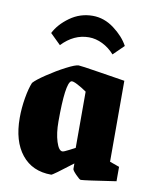

<svg xmlns="http://www.w3.org/2000/svg" viewBox="-81 -754 656 827"><g transform="rotate(10 247.5 -340.5)"><path d="M24 -206Q24 -249 31.5 -293Q39 -337 50 -363Q63 -378 102.5 -404.5Q142 -431 181.5 -451.5Q221 -472 235 -472Q245 -472 326.5 -459Q408 -446 440 -441V-87L482 -72V-9Q344 12 329 12Q324 12 307 -5.5Q290 -23 290 -29V-53Q206 12 200 12Q117 12 70.5 -46Q24 -104 24 -206ZM284 -120V-366Q264 -380 243 -391Q222 -402 215 -399Q191 -386 191 -219Q191 -168 202.5 -131.5Q214 -95 230 -95Q236 -95 259 -107Q282 -119 284 -120ZM258 -693Q308 -693 351.5 -660.5Q395 -628 416 -589L370 -544Q347 -570 317.5 -584.5Q288 -599 258 -599Q192 -599 140 -544L94 -589Q114 -629 158.5 -661Q203 -693 258 -693Z"/></g></svg>

Font: Grenze ExtraBold
Style: Regular
Weight: 800
Designer: Renata Polastri
Foundry: Omnibus-Type
Version: Version 1.002; ttfautohint (v1.8)